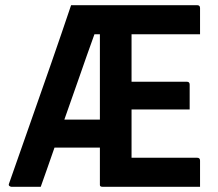

<svg xmlns="http://www.w3.org/2000/svg" viewBox="-20 -720 840 740"><path d="M137 0H24Q21 0 16.5 -3Q12 -6 15 -13Q53 -122 94.5 -239.5Q136 -357 177 -475Q218 -593 254 -700H740Q751 -700 751 -689V-588H487V-405H700Q711 -405 711 -394V-298H487V-112H740Q751 -112 751 -101V0H376Q365 0 365 -7V-151H190Q177 -113 163.5 -75Q150 -37 137 0ZM344 -588Q314 -505 285.5 -422.5Q257 -340 228 -259H365V-588Z"/></svg>

Font: Recursive Sn Lnr St SmB
Style: Regular
Weight: 600
Version: Version 1.079;hotconv 1.0.112;makeotfexe 2.5.65598; ttfautoh